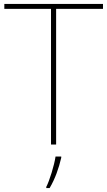

<svg xmlns="http://www.w3.org/2000/svg" viewBox="-20 -734 545 975"><path d="M265 0V-689H503V-714H2V-689H239V0ZM291 67V61H262C256 104 231 185 215 215V221H232C260 174 279 119 291 67Z"/></svg>

Font: Noto Sans Sinhala Thin
Style: Regular
Weight: 100
Designer: Jelle Bosma - Monotype Design Team
Foundry: Monotype Imaging Inc.
Version: Version 2.006